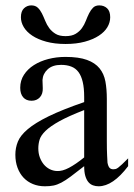

<svg xmlns="http://www.w3.org/2000/svg" viewBox="-20 -666 484 695"><path d="M284.7 -267.6Q228 -245.6 195.1 -227.3Q162.1 -209 145 -192.4Q127.9 -175.8 123.3 -160.4Q118.7 -145 118.7 -128.9Q118.7 -111.3 124 -96.7Q129.4 -82 138.4 -71Q147.5 -60.1 159.9 -53.7Q172.4 -47.4 186.5 -46.9Q205.6 -45.9 229.7 -58.6Q253.9 -71.3 284.7 -96.2ZM443.8 -64.5Q388.7 8.3 336.9 8.3Q326.2 8.3 316.7 4.9Q307.1 1.5 300 -6.8Q293 -15.1 288.8 -29.1Q284.7 -43 284.7 -64.5Q255.4 -41.5 236.1 -27.1Q216.8 -12.7 201.9 -4.9Q187 2.9 173.6 5.6Q160.2 8.3 142.6 8.3Q118.7 8.3 99.1 0.2Q79.6 -7.8 65.4 -22.7Q51.3 -37.6 43.5 -58.8Q35.6 -80.1 35.6 -106Q35.6 -130.9 44.7 -153.3Q53.7 -175.8 80.6 -198.5Q107.4 -221.2 156.2 -245.1Q205.1 -269 284.7 -296.4V-314.9Q284.7 -347.2 279.5 -369.1Q274.4 -391.1 264.2 -405Q253.9 -418.9 238 -425Q222.2 -431.2 201.2 -431.2Q170.4 -431.2 152.8 -415.3Q135.3 -399.4 133.8 -376.5L134.8 -347.2Q135.7 -326.2 124.3 -313.7Q112.8 -301.3 94.2 -301.3Q74.7 -301.3 64 -313.7Q53.2 -326.2 53.2 -348.1Q53.2 -374.5 66.7 -395.3Q80.1 -416 102.8 -430.4Q125.5 -444.8 155 -452.4Q184.6 -460 216.8 -460Q265.1 -460 294.7 -449.2Q324.2 -438.5 340.3 -418.7Q356.4 -398.9 361.6 -370.8Q366.7 -342.8 366.7 -307.6V-155.3Q366.7 -124 367.7 -104Q368.7 -84 369.1 -77.1Q371.6 -64 376.5 -58.6Q381.3 -53.2 390.6 -53.2Q395 -53.2 398.7 -54.2Q402.3 -55.2 408 -59.3Q413.6 -63.5 421.9 -71.3Q430.2 -79.1 443.8 -92.8ZM378.9 -603.5Q378.9 -585 368.7 -567.6Q358.4 -550.3 337.9 -536.9Q317.4 -523.4 287.1 -515.1Q256.8 -506.8 217.3 -506.8Q177.7 -506.8 147.5 -515.1Q117.2 -523.4 96.9 -536.9Q76.7 -550.3 66.2 -567.6Q55.7 -585 55.7 -603.5Q55.7 -625.5 66.9 -636Q78.1 -646.5 93.3 -646.5Q107.9 -646.5 116.7 -638.2Q125.5 -629.9 131.6 -617.7Q137.7 -605.5 143.6 -590.8Q149.4 -576.2 158.4 -564Q167.5 -551.8 181.2 -543.5Q194.8 -535.2 217.3 -535.2Q239.7 -535.2 253.7 -543.5Q267.6 -551.8 276.4 -564Q285.2 -576.2 290.8 -590.8Q296.4 -605.5 302.5 -617.7Q308.6 -629.9 316.9 -638.2Q325.2 -646.5 339.4 -646.5Q356.4 -646.5 367.7 -636Q378.9 -625.5 378.9 -603.5Z"/></svg>

Font: Doulos SIL Cyr
Style: Regular
Weight: 400
Designer: Walt Agee, Victor Gaultney, Peter Martin, Debbi Hosken, Becca Hirsbrunner
Foundry: SIL International
Version: Version 5.000